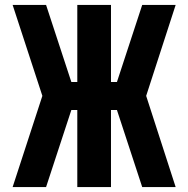

<svg xmlns="http://www.w3.org/2000/svg" viewBox="-20 -755 760 775"><path d="M31 0H166L268 -311H292V0H428V-311H452L554 0H689L570 -368L689 -735H554L452 -424H428V-735H292V-424H268L166 -735H31L151 -368Z"/></svg>

Font: Iosevka Sparkle Extrabold
Style: Regular
Weight: 800
Designer: Belleve Invis
Foundry: Belleve Invis
Version: Version 4.5.0; ttfautohint (v1.8.3)